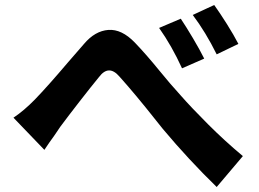

<svg xmlns="http://www.w3.org/2000/svg" viewBox="-20 -746 1040 770"><path d="M705 -671Q727 -638 754 -592.5Q781 -547 799 -511L710 -472Q669 -562 618 -634ZM839 -726Q862 -694 890 -649.5Q918 -605 936 -570L849 -528Q805 -617 753 -686ZM34 -274Q76 -302 120 -347Q173 -402 251 -494Q285 -534 317 -570Q361 -622 414.5 -626Q468 -630 521 -575Q567 -527 619 -463Q662 -410 704 -364Q747 -315 814 -248Q881 -181 954 -120L849 4Q736 -106 633 -229Q619 -246 605 -264Q522 -369 459 -439Q416 -489 377 -437Q345 -398 299.5 -339.5Q254 -281 222 -238Q211 -221 199 -204Q175 -171 158 -145Z"/></svg>

Font: Source Han Sans CN Bold
Style: Bold
Weight: 700
Designer: Ryoko NISHIZUKA 西塚涼子 (kana & ideographs); Paul D. Hunt (Latin, Greek & Cyrillic); Wenlong ZHANG 张文龙 (bopomofo); Sandoll 
Foundry: Adobe Systems Incorporated
Version: Version 1.00;May 30, 2023;FontCreator 11.5.0.2422 32-bit